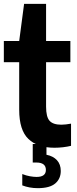

<svg xmlns="http://www.w3.org/2000/svg" viewBox="-20 -760 402 1000"><path d="M263.5 9.5Q176 9.5 128 -36.2Q80 -82 80 -188.5V-436H0V-546.5H80L105.5 -740H220V-546.5H346.5V-436H220V-205Q220 -151 238.2 -130.8Q256.5 -110.5 299.5 -110.5Q311 -110.5 323.2 -112Q335.5 -113.5 350 -116V-0.5Q332 4 308.8 6.8Q285.5 9.5 263.5 9.5ZM177 220Q154.5 220 134.2 216.2Q114 212.5 96 205.5V146.5Q116 154.5 135.8 158Q155.5 161.5 170.5 161.5Q219 161.5 219 125Q219 86.5 169 86.5H150.5V-10H222V46Q257 53 276.8 74.5Q296.5 96 296.5 130.5Q296.5 171 267.8 195.5Q239 220 177 220Z"/></svg>

Font: Encode Sans Condensed
Style: Bold
Weight: 700
Width: 3
Designer: Multiple Designers
Foundry: Impallari Type
Version: Version 3.000; ttfautohint (v1.8.3) -l 8 -r 50 -G 200 -x 14 